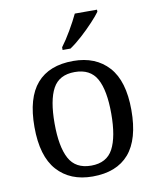

<svg xmlns="http://www.w3.org/2000/svg" viewBox="-86 -833 749 911"><g transform="rotate(-10 288.5 -378.0)"><path d="M287 10Q179 10 117 -59Q55 -128 55 -269Q55 -409 114.5 -477.5Q174 -546 290 -546Q398 -546 460 -477.5Q522 -409 522 -269Q522 -128 462.5 -59Q403 10 287 10ZM289 -42Q364 -42 394.5 -99.5Q425 -157 425 -269Q425 -381 394 -437Q363 -493 288 -493Q213 -493 182.5 -437Q152 -381 152 -269Q152 -157 183 -99.5Q214 -42 289 -42ZM250 -619Q272 -648 296.5 -690Q321 -732 337 -766H444V-756Q432 -739 405 -710Q378 -681 346.5 -652.5Q315 -624 288 -606H250Z"/></g></svg>

Font: Noto Serif Ahom
Style: Regular
Weight: 400
Designer: Monotype Design Team
Foundry: Monotype Imaging Inc.
Version: Version 2.007; ttfautohint (v1.8.4.7-5d5b)